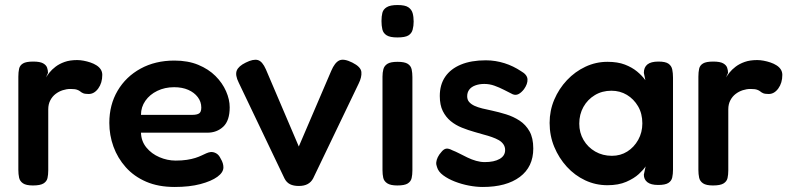

<svg xmlns="http://www.w3.org/2000/svg" viewBox="-20 -728 3161 764"><path d="M111 10Q84 10 71.5 1.5Q59 -7 56 -21Q53 -35 53 -52V-423Q53 -441 56 -454.5Q59 -468 71.5 -475.5Q84 -483 112 -483Q139 -483 151.5 -476Q164 -469 167.5 -458.5Q171 -448 171 -438L163 -420Q168 -428 177 -439.5Q186 -451 201 -462.5Q216 -474 237 -481.5Q258 -489 287 -489Q299 -489 312.5 -486.5Q326 -484 339.5 -479.5Q353 -475 364 -468Q375 -461 381 -451.5Q387 -442 387 -430Q387 -398 371 -376Q355 -354 333 -354Q318 -354 311 -357Q304 -360 299.5 -364Q295 -368 286.5 -371Q278 -374 260 -374Q245 -374 229.5 -369Q214 -364 201 -354Q188 -344 180 -328.5Q172 -313 172 -293V-50Q172 -33 169 -19.5Q166 -6 153 2Q140 10 111 10Z M675 16Q610 16 561.5 -5Q513 -26 480.5 -62.5Q448 -99 431.5 -144.5Q415 -190 415 -239Q415 -311 448 -367Q481 -423 539.5 -455Q598 -487 674 -487Q728 -487 769 -470Q810 -453 837.5 -425.5Q865 -398 879.5 -365Q894 -332 894 -301Q894 -248 868.5 -224Q843 -200 805 -200H541Q542 -166 562.5 -141Q583 -116 614.5 -102.5Q646 -89 679 -89Q704 -89 723.5 -92Q743 -95 757 -99.5Q771 -104 781.5 -109Q792 -114 801 -118Q810 -122 818 -123Q829 -124 840 -118Q851 -112 858 -97Q864 -87 866.5 -78.5Q869 -70 869 -62Q869 -42 845 -24.5Q821 -7 777.5 4.5Q734 16 675 16ZM541 -271H746Q763 -271 772 -276.5Q781 -282 781 -300Q781 -323 767 -341.5Q753 -360 729 -370.5Q705 -381 673 -381Q636 -381 606 -366.5Q576 -352 558.5 -327Q541 -302 541 -271Z M1169 12Q1148 12 1134 5Q1120 -2 1112 -18L930 -399Q915 -429 922 -447Q929 -465 958 -479Q988 -494 1006 -489Q1024 -484 1038 -452L1169 -145L1298 -446Q1312 -479 1330 -487.5Q1348 -496 1382 -479Q1416 -462 1418 -441.5Q1420 -421 1407 -395L1226 -18Q1218 -3 1204 4.5Q1190 12 1169 12Z M1561 10Q1534 10 1521 1.5Q1508 -7 1505 -20.5Q1502 -34 1502 -51V-423Q1502 -439 1505.5 -452.5Q1509 -466 1521.5 -474Q1534 -482 1562 -482Q1590 -482 1602.5 -474Q1615 -466 1618 -452Q1621 -438 1621 -421V-50Q1621 -33 1618 -19.5Q1615 -6 1602.5 2Q1590 10 1561 10ZM1561 -579Q1532 -579 1518.5 -587.5Q1505 -596 1501.5 -611Q1498 -626 1498 -644Q1498 -663 1501.5 -677Q1505 -691 1519 -699.5Q1533 -708 1562 -708Q1592 -708 1605 -699Q1618 -690 1622 -675.5Q1626 -661 1626 -642Q1626 -625 1622 -610Q1618 -595 1605 -587Q1592 -579 1561 -579Z M1901 16Q1875 16 1846 10.5Q1817 5 1790 -5.5Q1763 -16 1743.5 -30.5Q1724 -45 1719 -63Q1715 -73 1716 -82.5Q1717 -92 1722 -102.5Q1727 -113 1737 -124Q1746 -135 1755.5 -136.5Q1765 -138 1780 -130Q1793 -125 1808.5 -117Q1824 -109 1840.5 -101Q1857 -93 1874.5 -88Q1892 -83 1909 -83Q1946 -83 1968 -95.5Q1990 -108 1990 -131Q1990 -144 1983 -154Q1976 -164 1964.5 -170.5Q1953 -177 1937.5 -182.5Q1922 -188 1904.5 -192.5Q1887 -197 1868 -203Q1843 -210 1818 -220Q1793 -230 1773.5 -246Q1754 -262 1742 -286Q1730 -310 1730 -346Q1730 -391 1751.5 -422.5Q1773 -454 1814 -471Q1855 -488 1913 -488Q1933 -488 1951.5 -485Q1970 -482 1987.5 -476.5Q2005 -471 2021.5 -463Q2038 -455 2053 -445Q2078 -431 2079 -412.5Q2080 -394 2065 -373Q2054 -359 2043 -353.5Q2032 -348 2020 -353Q2004 -361 1985.5 -370.5Q1967 -380 1947.5 -387Q1928 -394 1907 -394Q1887 -394 1871 -388Q1855 -382 1847 -371Q1839 -360 1839 -345Q1839 -331 1847 -322Q1855 -313 1868 -307Q1881 -301 1899 -296.5Q1917 -292 1937 -288Q1965 -282 1994 -273Q2023 -264 2047.5 -248Q2072 -232 2087 -205.5Q2102 -179 2102 -137Q2102 -64 2048.5 -24Q1995 16 1901 16Z M2599 8Q2570 8 2556 -3Q2542 -14 2542 -33L2549 -66Q2541 -53 2522 -35.5Q2503 -18 2472 -4.5Q2441 9 2397 9Q2350 9 2308.5 -10.5Q2267 -30 2235.5 -64.5Q2204 -99 2185.5 -143.5Q2167 -188 2167 -239Q2167 -288 2185.5 -331.5Q2204 -375 2236 -409Q2268 -443 2309.5 -462.5Q2351 -482 2397 -482Q2438 -482 2466.5 -471Q2495 -460 2515 -443.5Q2535 -427 2548 -409L2542 -438Q2542 -460 2556 -471.5Q2570 -483 2600 -483Q2628 -483 2640 -474.5Q2652 -466 2655 -451.5Q2658 -437 2658 -419V-53Q2658 -36 2655 -22Q2652 -8 2639.5 0Q2627 8 2599 8ZM2415 -108Q2449 -108 2476 -125Q2503 -142 2519.5 -171.5Q2536 -201 2536 -237Q2536 -276 2519 -305Q2502 -334 2474.5 -350.5Q2447 -367 2413 -367Q2376 -367 2347 -349.5Q2318 -332 2301.5 -302.5Q2285 -273 2285 -236Q2285 -200 2302 -171Q2319 -142 2348.5 -125Q2378 -108 2415 -108Z M2817 10Q2790 10 2777.5 1.5Q2765 -7 2762 -21Q2759 -35 2759 -52V-423Q2759 -441 2762 -454.5Q2765 -468 2777.5 -475.5Q2790 -483 2818 -483Q2845 -483 2857.5 -476Q2870 -469 2873.5 -458.5Q2877 -448 2877 -438L2869 -420Q2874 -428 2883 -439.5Q2892 -451 2907 -462.5Q2922 -474 2943 -481.5Q2964 -489 2993 -489Q3005 -489 3018.5 -486.5Q3032 -484 3045.5 -479.5Q3059 -475 3070 -468Q3081 -461 3087 -451.5Q3093 -442 3093 -430Q3093 -398 3077 -376Q3061 -354 3039 -354Q3024 -354 3017 -357Q3010 -360 3005.5 -364Q3001 -368 2992.5 -371Q2984 -374 2966 -374Q2951 -374 2935.5 -369Q2920 -364 2907 -354Q2894 -344 2886 -328.5Q2878 -313 2878 -293V-50Q2878 -33 2875 -19.5Q2872 -6 2859 2Q2846 10 2817 10Z"/></svg>

Font: Fredoka Medium
Style: Regular
Weight: 500
Designer: Ben Nathan
Foundry: Milena B. Brandão, Ben Nathan
Version: Version 2.001